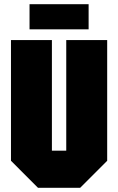

<svg xmlns="http://www.w3.org/2000/svg" viewBox="-20 -890 560 910"><path d="M32 -128V-700H226V-176H294V-700H488V-128L360 0H160ZM120 -751V-870H400V-751Z"/></svg>

Font: Tektur Condensed ExtraBold
Style: Regular
Weight: 800
Width: 3
Designer: Adam Jagosz
Foundry: Adam Jagosz
Version: Version 1.005;gftools[0.9.30]